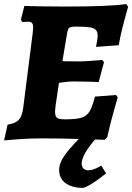

<svg xmlns="http://www.w3.org/2000/svg" viewBox="-25 -676 646 938"><path d="M293 -93Q347 -93 373 -101Q399 -109 412.5 -131.5Q426 -154 439 -204L542 -212L550 -200Q545 -184 529 -126.5Q513 -69 499 -6L486 7Q457 6 361 3Q265 0 181 0Q123 0 67 4Q11 8 -5 10L12 -67Q51 -73 67.5 -91.5Q84 -110 89 -154L135 -516Q137 -536 137 -541Q137 -557 131.5 -563.5Q126 -570 112 -570Q104 -570 96 -569Q88 -568 85 -568L77 -579L94 -647Q114 -646 171.5 -645Q229 -644 294 -644Q506 -644 592 -656L601 -643Q599 -636 591.5 -610Q584 -584 573 -540Q562 -496 555 -455L444 -447Q445 -453 448.5 -471Q452 -489 452 -501Q452 -520 443.5 -529.5Q435 -539 413.5 -542.5Q392 -546 349 -546Q322 -546 314.5 -541Q307 -536 303 -515L280 -377L365 -376Q384 -376 423 -379Q462 -382 475 -383L483 -372L457 -275Q445 -276 410 -277Q375 -278 336 -278Q303 -278 263 -271L255 -217Q244 -149 244 -130Q244 -107 254 -100Q264 -93 293 -93ZM382 242Q327 242 295.5 219Q264 196 264 154Q264 119 294.5 77.5Q325 36 404 -41H481Q425 18 399.5 57.5Q374 97 374 123Q374 138 382.5 147Q391 156 406 156Q433 156 470 133L493 171Q422 229 382 242Z"/></svg>

Font: Alegreya SC ExtraBold
Style: Italic
Weight: 800
Italic angle: -7°
Designer: Juan Pablo del Peral
Foundry: Huerta Tipografica
Version: Version 2.007; ttfautohint (v1.6)